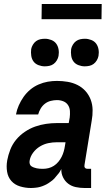

<svg xmlns="http://www.w3.org/2000/svg" viewBox="-20 -933 540 961"><path d="M135 8Q107 8 80.5 0Q54 -8 37 -27Q20 -46 15.5 -73.5Q11 -101 16 -129V-130Q21 -157 31.5 -184Q42 -211 60.5 -233.5Q79 -256 104 -273Q129 -290 156 -299.5Q183 -309 210.5 -313Q238 -317 265 -317H324L329 -345Q331 -361 330 -377.5Q329 -394 320.5 -407Q312 -420 297 -426Q282 -432 265 -432Q250 -432 234 -428Q218 -424 205 -414Q192 -404 183.5 -389.5Q175 -375 171 -360H60Q64 -383 74 -405.5Q84 -428 98 -448Q112 -468 131 -484Q150 -500 173 -510Q196 -520 219 -524Q242 -528 265 -528Q292 -528 318.5 -523.5Q345 -519 368 -507.5Q391 -496 408 -477Q425 -458 434 -434Q443 -410 443.5 -383Q444 -356 439 -329L403 -108Q402 -104 402.5 -100Q403 -96 405.5 -93Q408 -90 411.5 -89Q415 -88 419 -88H436V8H403Q381 8 359.5 3.5Q338 -1 321.5 -13.5Q305 -26 295.5 -45.5Q286 -65 287 -87Q281 -77 280 -74.5Q279 -72 275 -67Q271 -62 267 -57.5Q263 -53 259.5 -48.5Q256 -44 252 -39.5Q248 -35 243 -31Q238 -27 233 -23.5Q228 -20 223 -16.5Q218 -13 213 -10.5Q208 -8 202.5 -5.5Q197 -3 191.5 -1Q186 1 180.5 2.5Q175 4 169.5 5Q164 6 158.5 6.5Q153 7 147 7.5Q141 8 135 8ZM195 -88Q209 -88 223 -91.5Q237 -95 249.5 -103Q262 -111 272 -123Q282 -135 288.5 -148Q295 -161 299 -175Q303 -189 305 -203L308 -221H265Q243 -221 221.5 -216.5Q200 -212 180 -200Q160 -188 145.5 -168.5Q131 -149 128 -127Q127 -120 129 -112.5Q131 -105 137 -101Q143 -97 150 -94.5Q157 -92 164 -90.5Q171 -89 179 -88.5Q187 -88 195 -88ZM404 -601Q388 -601 372.5 -607Q357 -613 348 -625Q339 -637 336.5 -653.5Q334 -670 336 -687Q338 -698 344.5 -709Q351 -720 360.5 -727Q370 -734 381.5 -736.5Q393 -739 405 -739Q421 -739 436.5 -733Q452 -727 461 -715Q470 -703 473 -686.5Q476 -670 473 -653Q471 -642 464.5 -631Q458 -620 448.5 -613Q439 -606 427.5 -603.5Q416 -601 404 -601ZM204 -601Q188 -601 172.5 -607Q157 -613 148 -625Q139 -637 136.5 -653.5Q134 -670 136 -687Q138 -698 144.5 -709Q151 -720 160.5 -727Q170 -734 181.5 -736.5Q193 -739 205 -739Q221 -739 236.5 -733Q252 -727 261 -715Q270 -703 273 -686.5Q276 -670 273 -653Q271 -642 264.5 -631Q258 -620 248.5 -613Q239 -606 227.5 -603.5Q216 -601 204 -601ZM188 -837 189 -913H489L488 -837Z"/></svg>

Font: Iosevka SS18
Style: Bold Italic
Weight: 700
Italic angle: -9°
Monospace: yes
Designer: Belleve Invis
Foundry: Belleve Invis
Version: Version 25.1.1; ttfautohint (v1.8.4)